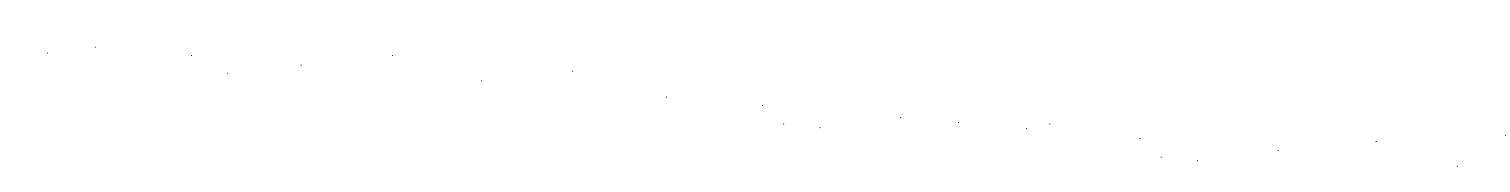

<svg xmlns="http://www.w3.org/2000/svg" viewBox="-19 -636 8053 1024"><g transform="rotate(5 4008.0 -124.5)"><path d="M226.5 -20.5H231.5V-25.5H226.5ZM477.5 -74.5H482.5V-79.5H477.5Z M992.5 -74.5H997.5V-79.5H992.5Z M1193.5 2.5H1198.5V-2.5H1193.5ZM1579.5 -74.5H1584.5V-79.5H1579.5Z M2060.5 -168.5H2065.5V-173.5H2060.5Z M2544.5 -74.5H2549.5V-79.5H2544.5Z M3025.5 -168.5H3030.5V-173.5H3025.5Z M3534.5 -74.5H3539.5V-79.5H3534.5Z M4049.5 -74.5H4054.5V-79.5H4049.5Z M4170.5 14.5H4175.5V9.5H4170.5ZM4365.5 16.5H4370.5V11.5H4365.5ZM4789.5 -74.5H4794.5V-79.5H4789.5Z M5098.5 -74.5H5103.5V-79.5H5098.5Z M5463.5 -74.5H5468.5V-79.5H5463.5Z M5584.5 -110.5H5589.5V-115.5H5584.5Z M6070.5 -74.5H6075.5V-79.5H6070.5Z M6191.5 14.5H6196.5V9.5H6191.5ZM6386.5 16.5H6391.5V11.5H6386.5ZM6810.5 -74.5H6815.5V-79.5H6810.5Z M7326.5 -168.5H7331.5V-173.5H7326.5Z M7769.5 -74.5H7774.5V-79.5H7769.5Z M8010.5 -261.5H8015.5V-266.5H8010.5Z"/></g></svg>

Font: FRB American Cursive Just Endings
Style: Italic
Weight: 400
Italic angle: -25°
Version: Version 2.0;Modular Font Editor K font №1